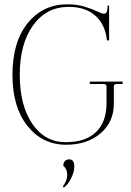

<svg xmlns="http://www.w3.org/2000/svg" viewBox="-20 -662 612 894"><path d="M288 12Q178 12 108 -75.5Q38 -163 38 -313Q38 -467 109 -554.5Q180 -642 294 -642Q337 -642 373.5 -631Q410 -620 432.5 -609Q455 -598 464 -598Q478 -598 480 -619L481 -636H488V-474H478Q470 -548 424 -589Q378 -630 300 -630Q196 -630 134 -544Q72 -458 72 -314Q72 -171 130.5 -85.5Q189 0 286 0Q378 0 427 -47Q476 -94 476 -182V-259Q476 -271 462 -271H398V-282H551V-271H524Q510 -271 510 -259V-179Q510 -94 448 -41Q386 12 288 12ZM277 212 273 205Q293 180 293 152Q293 125 275 110Q274 97 282 88.5Q290 80 302 80Q326 80 326 113Q326 138 311.5 167.5Q297 197 277 212Z"/></svg>

Font: Arapey Thin-Display
Style: Regular
Weight: 100
Designer: Eduardo Rodriguez Tunni
Foundry: Eduardo Rodriguez Tunni
Version: Version 4.000